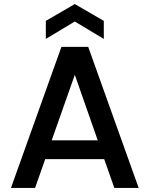

<svg xmlns="http://www.w3.org/2000/svg" viewBox="-20 -927 737 947"><path d="M494 -142H203L153 0H34L283 -696H415L664 0H544ZM462 -235 349 -558 235 -235ZM349 -821 206 -735V-824L349 -907L492 -824V-735Z"/></svg>

Font: Poppins Cyr Med
Style: Regular
Weight: 500
Designer: Ninad Kale (Devanagari), Jonny Pinhorn (Latin)
Foundry: Indian Type Foundry
Version: 4.004